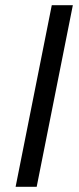

<svg xmlns="http://www.w3.org/2000/svg" viewBox="-20 -718 304 738"><path d="M40 0H121L260 -698H179Z"/></svg>

Font: Braiins Sans
Style: Italic
Weight: 400
Italic angle: -11.31°
Designer: Mike Abbink, Paul van der Laan, Pieter van Rosmalen, Jiri Chlebus, Lubos Buracinsky
Foundry: Bold Monday, Sudetype
Version: Version 1.000;hotconv 1.0.109;makeotfexe 2.5.65596